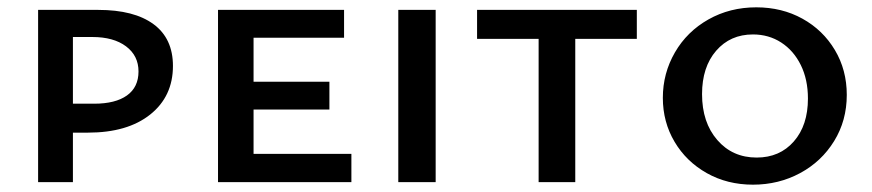

<svg xmlns="http://www.w3.org/2000/svg" viewBox="-20 -497 2379 524"><path d="M452 -317Q452 -234 390 -184.5Q328 -135 220 -135H179V0H84V-470H248Q346 -470 399 -431Q452 -392 452 -317ZM358 -302Q358 -345 324 -370.5Q290 -396 232 -396H179V-214H237Q295 -214 326.5 -236.5Q358 -259 358 -302Z M939 -77V0H575V-470H919V-394H672V-274H879V-198H672V-77Z M1067 -470H1169V0H1067Z M1718 -391H1550V0H1450V-391H1282V-470H1718Z M1789 -230Q1789 -297 1822 -354Q1855 -411 1913.5 -444Q1972 -477 2044 -477Q2114 -477 2170 -446Q2226 -415 2258.5 -360.5Q2291 -306 2291 -238Q2291 -168 2256.5 -112Q2222 -56 2163.5 -24.5Q2105 7 2035 7Q1965 7 1909 -24.5Q1853 -56 1821 -110Q1789 -164 1789 -230ZM2185 -228Q2185 -280 2165.5 -319.5Q2146 -359 2112 -381Q2078 -403 2035 -403Q1973 -403 1934.5 -358.5Q1896 -314 1896 -240Q1896 -163 1937.5 -115Q1979 -67 2045 -67Q2108 -67 2146.5 -111Q2185 -155 2185 -228Z"/></svg>

Font: Ysabeau SC Semibold
Style: Regular
Weight: 600
Designer: Christian Thalmann (Catharsis Fonts)
Version: Version 0.003